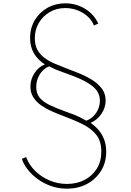

<svg xmlns="http://www.w3.org/2000/svg" viewBox="-20 -860 786 1155"><path d="M383 275Q331.5 275 286 258.8Q240.5 242.5 204.8 215.8Q169 189 145 157.5Q121 126 112 96L137 84.5Q155 132.5 192.5 169Q230 205.5 279.5 226Q329 246.5 383 246.5Q441 246.5 487.8 222.8Q534.5 199 562 155.2Q589.5 111.5 589.5 51.5Q589.5 -10 560 -48Q530.5 -86 478.5 -112Q426.5 -138 358 -163.5Q326 -175.5 291.8 -190.5Q257.5 -205.5 228.2 -225.8Q199 -246 181 -273.8Q163 -301.5 163 -339Q163 -383 187.8 -420.8Q212.5 -458.5 250 -472.5Q205 -502 183 -541Q161 -580 161 -630.5Q161 -691.5 189.2 -738.8Q217.5 -786 265.5 -813Q313.5 -840 372.5 -840Q407 -840 438.2 -830.8Q469.5 -821.5 495.5 -804.8Q521.5 -788 540.8 -765.8Q560 -743.5 571 -718L545 -706.5Q527.5 -752.5 478.8 -782Q430 -811.5 372 -811.5Q320 -811.5 278.5 -787Q237 -762.5 213.2 -721.5Q189.5 -680.5 189.5 -630Q189.5 -588.5 205.2 -560Q221 -531.5 247.8 -511.8Q274.5 -492 307.5 -477.8Q340.5 -463.5 375 -450.5Q410.5 -437 452 -420.5Q493.5 -404 530.8 -381.5Q568 -359 591.8 -328Q615.5 -297 615.5 -255Q615.5 -212.5 590.2 -175.2Q565 -138 525 -121Q573 -87.5 596 -44.5Q619 -1.5 619 52Q619 118 587.5 168.2Q556 218.5 502.8 246.8Q449.5 275 383 275ZM499 -134Q523 -142.5 541.5 -160.8Q560 -179 570.5 -203.5Q581 -228 581 -255Q581 -289.5 560.5 -317.2Q540 -345 491.5 -370.8Q443 -396.5 359.5 -425Q335 -433.5 319.5 -440.2Q304 -447 276 -460.5Q256 -454 238 -436.2Q220 -418.5 209 -392.8Q198 -367 198 -336.5Q198 -298.5 217.8 -273.5Q237.5 -248.5 276.5 -229.2Q315.5 -210 373 -189.5Q408.5 -177 426.8 -169.8Q445 -162.5 459.8 -155Q474.5 -147.5 499 -134Z"/></svg>

Font: Spartan Thin Thin
Style: Regular
Weight: 250
Version: Version 1.004